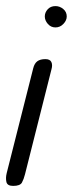

<svg xmlns="http://www.w3.org/2000/svg" viewBox="-23 -610 239 630"><path d="M20 0Q1 0 -2 -13Q-5 -26 -1 -42L86 -386Q90 -402 99.5 -409Q109 -416 126 -416Q141 -416 145.5 -406.5Q150 -397 146 -383L59 -38Q55 -22 49 -11Q43 0 20 0ZM159 -520Q144 -520 134 -531.5Q124 -543 124 -556Q124 -569 133.5 -579.5Q143 -590 159 -590Q173 -590 184.5 -580.5Q196 -571 196 -556Q196 -543 185 -531.5Q174 -520 159 -520Z"/></svg>

Font: Edu TAS Beginner
Style: Regular
Weight: 400
Designer: Tina and Corey Anderson
Foundry: Google for Education
Version: Version 1.003